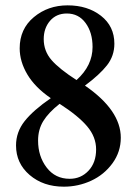

<svg xmlns="http://www.w3.org/2000/svg" viewBox="-20 -683 509 714"><path d="M217.3 11.2Q141.1 11.2 90.3 -32.2Q39.6 -75.7 39.6 -142.1Q39.6 -191.9 71.5 -232.4Q103.5 -272.9 168.9 -317.9Q110.4 -357.9 81.8 -406Q53.2 -454.1 53.2 -503.4Q53.2 -575.2 105.7 -619.1Q158.2 -663.1 231.4 -663.1Q305.7 -663.1 355.5 -624.3Q405.3 -585.4 405.3 -520.5Q405.3 -475.1 377.9 -440.2Q350.6 -405.3 295.9 -364.7Q429.2 -272.9 429.2 -170.9Q429.2 -118.2 398.2 -75.7Q367.2 -33.2 319.1 -11Q271 11.2 217.3 11.2ZM142.6 -537.6Q142.6 -493.2 171.6 -459.7Q200.7 -426.3 264.6 -385.3Q324.2 -439 324.2 -508.3Q324.2 -562 298.3 -597.4Q272.5 -632.8 228.5 -632.8Q189.5 -632.8 166 -605.5Q142.6 -578.1 142.6 -537.6ZM239.3 -18.1Q280.8 -18.1 309.1 -48.1Q337.4 -78.1 337.4 -127.4Q337.4 -173.8 304.2 -213.1Q271 -252.4 201.7 -296.9Q160.2 -264.2 140.9 -232.7Q121.6 -201.2 121.6 -160.2Q121.6 -101.6 153.6 -59.8Q185.5 -18.1 239.3 -18.1Z"/></svg>

Font: Elstob 18pt SemiBold
Style: Regular
Weight: 600
Designer: Peter S. Baker
Version: Version 1.015